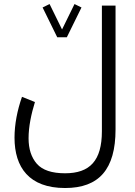

<svg xmlns="http://www.w3.org/2000/svg" viewBox="-20 -693 672 955"><path d="M312.5 -507.8 385.3 -655.8 350.6 -672.9 288.6 -546.4 226.6 -672.9 191.9 -655.8 264.6 -507.8ZM554.7 -665H486.8V-40.5C486.8 106 427.2 168.9 303.7 168.9C237.8 168.9 191.4 153.3 163.6 122.1C135.7 90.3 122.1 47.9 122.1 -5.4C122.1 -63.5 135.7 -127 153.8 -185.5L89.4 -211.4C65.9 -144.5 52.2 -74.2 52.2 -8.3C52.2 139.6 125 242.2 303.7 242.2C472.2 242.2 554.7 149.4 554.7 -49.3Z"/></svg>

Font: Vazirmatn Light
Style: Regular
Weight: 300
Designer: Saber Rastikerdar
Foundry: Saber Rastikerdar
Version: Version 33.003